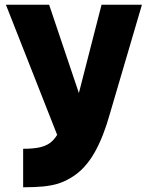

<svg xmlns="http://www.w3.org/2000/svg" viewBox="-20 -547 621 813"><path d="M78 246V83Q119 83 145.5 77.5Q172 72 190 59.5Q208 47 222 24L5 -527H188L314 -153L410 -527H581L444 -61Q432 -18 416.5 22Q401 62 381.5 97Q362 132 336.5 160Q311 188 278 207Q251 223 224.5 231Q198 239 163.5 242.5Q129 246 78 246Z"/></svg>

Font: Onest ExtraBold
Style: Regular
Weight: 800
Designer: Dmitri Voloshin, Andrey Kudryavtsev
Foundry: Dmitri Voloshin, Andrey Kudryavtsev
Version: Version 1.000;gftools[0.9.33]